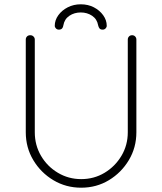

<svg xmlns="http://www.w3.org/2000/svg" viewBox="-20 -864 755 894"><path d="M595 -700Q604 -700 609.5 -694Q615 -688 615 -680V-248Q615 -177 580 -118.5Q545 -60 487 -25Q429 10 358 10Q287 10 228.5 -25Q170 -60 135 -118.5Q100 -177 100 -248V-680Q100 -688 105.5 -694Q111 -700 121 -700Q130 -700 136 -694Q142 -688 142 -680V-248Q142 -188 171 -138.5Q200 -89 249.5 -59.5Q299 -30 358 -30Q418 -30 467 -59.5Q516 -89 545.5 -138.5Q575 -188 575 -248V-680Q575 -688 580.5 -694Q586 -700 595 -700ZM356 -844Q390 -844 417 -830Q444 -816 460.5 -793Q477 -770 477 -744Q477 -737 471.5 -731.5Q466 -726 458 -726Q448 -726 443.5 -731.5Q439 -737 437 -746Q432 -775 409 -790.5Q386 -806 356 -806Q326 -806 303 -790.5Q280 -775 275 -746Q274 -737 269 -731.5Q264 -726 254 -726Q246 -726 240.5 -731.5Q235 -737 235 -744Q235 -770 251.5 -793Q268 -816 295.5 -830Q323 -844 356 -844Z"/></svg>

Font: Quicksand Light Light
Style: Regular
Weight: 300
Version: Version 3.006